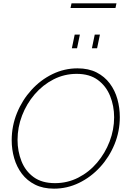

<svg xmlns="http://www.w3.org/2000/svg" viewBox="-20 -1124 765 1149"><path d="M303 5Q238 5 190 -19Q142 -43 111 -84Q80 -125 65 -177Q50 -229 50 -285Q50 -370 81.5 -447.5Q113 -525 168 -585.5Q223 -646 294 -680.5Q365 -715 444 -715Q510 -715 558 -690.5Q606 -666 637 -624.5Q668 -583 682.5 -531Q697 -479 697 -423Q697 -338 665.5 -261Q634 -184 579 -124Q524 -64 453 -29.5Q382 5 303 5ZM309 -28Q384 -28 448.5 -61Q513 -94 561 -150.5Q609 -207 636 -277.5Q663 -348 663 -422Q663 -490 639 -549.5Q615 -609 565.5 -645.5Q516 -682 439 -682Q365 -682 300.5 -649Q236 -616 187.5 -559.5Q139 -503 112 -432.5Q85 -362 85 -287Q85 -219 108.5 -159.5Q132 -100 181.5 -64Q231 -28 309 -28ZM410 -835 427 -917H458L441 -835ZM530 -835 547 -917H578L561 -835ZM402 -1076 408 -1104H677L671 -1076Z"/></svg>

Font: Raleway ExtraLight
Style: Italic
Weight: 200
Italic angle: -12°
Designer: Matt McInerney, Pablo Impallari, Rodrigo Fuenzalida
Foundry: Matt McInerney, Pablo Impallari, Rodrigo Fuenzalida
Version: Version 4.026